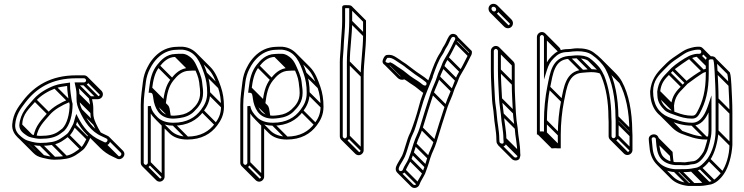

<svg xmlns="http://www.w3.org/2000/svg" viewBox="-20 -714 3800 980"><path d="M257.5 -277.1C219.6 -263 178.9 -239.1 152.3 -208.9C120.9 -171.6 83.8 -139.3 78.5 -75.4V-75C78.5 -46.4 102 -32 118.6 -20.9C131.8 -12.1 151.5 -10.4 162.2 -7.7C170.5 -6 179.2 -5.5 187 -5.5C229.2 -5.5 261.4 -12 287.5 -31L307.9 -46.3C337.4 -75.8 350.5 -129.3 350.5 -183V-184.2C345.6 -199 342.3 -225.9 340.4 -240.1C338.5 -251.8 337.5 -266.2 337.5 -284V-292.6C308.6 -288.5 282.2 -286.3 257.5 -277.1ZM322.6 -275.3C322.9 -261.5 324.1 -248.1 325.6 -237.9C327.5 -224.9 329.8 -200.5 335.5 -181.8C335.1 -131.4 322.5 -82.6 298.1 -57.7L278.5 -43C256.3 -26.9 227.8 -20.5 187 -20.5C180 -20.5 174.3 -20.6 165.6 -22.3C153.7 -24.8 132.7 -28.8 127.7 -32.9C113.6 -44.2 93.5 -50.3 93.5 -74.6C93.5 -132.7 130.4 -160.4 163.7 -199.1C186.9 -226.1 225.2 -249 262.5 -262.9C280.5 -269.7 300.8 -272 322.6 -275.3ZM409 -329.5H369C238.8 -329.5 155.7 -275.5 98 -200.6C72.6 -167.5 47.2 -134.8 42.5 -79.6C40 -48.9 54.6 -28.2 69.8 -13C85.3 2.5 99.7 14.9 128.4 21.3C145.6 25.2 165.5 30.5 187 30.5C208.7 30.5 228.6 28.9 248.4 25.4C284.5 18.9 308.4 -0.8 330.6 -18.1C346.6 -30.5 357.7 -54.3 365.7 -71.7C369.5 -78.7 371 -84.5 373.2 -92.8C399.2 -47.1 435.4 -7 484.9 14.8L507.9 25.8C539.2 39.3 557.2 -8.8 529.1 -20.8L506.1 -31.8C453.5 -54.4 422.7 -102.6 398.8 -155.1C389.8 -175.1 385.5 -186.6 385.5 -211V-231C385.5 -249.2 382.7 -261.8 379.2 -278.5H409C422.4 -278.5 434.5 -289.3 434.5 -303.5C434.5 -317.3 422.9 -329.5 409 -329.5ZM370.5 -231V-211C370.5 -184.5 376 -169.3 385.2 -148.9C410 -94.2 444 -42.1 499.9 -18.2L522.9 -7.2C535.8 -1.7 524.9 16.8 514.1 12.2L491.1 1.2C438.8 -21.9 403.1 -65.5 377.7 -116.3L369.6 -132.5L363.9 -115.4C359.2 -101.2 357.3 -87.7 352.4 -78.6C343.4 -61.9 333 -39.4 321.4 -29.9C298.6 -12.8 277.4 4.9 245.7 10.6C226.9 14 208.1 15.5 187 15.5C167.2 15.5 149.2 11.7 132.1 6.8C112.2 1.8 103.8 -3.7 88.7 -15.9C71 -30.1 55.3 -48.7 57.5 -78.4C62.1 -129 84.4 -158.2 109.9 -191.4C165.3 -263.4 243.4 -314.5 369 -314.5H409C414.3 -314.5 419.5 -308.8 419.5 -303.5C419.5 -298.3 414.6 -293.5 409 -293.5H360.8C365.1 -272.4 370.5 -252.9 370.5 -231ZM386.7 -146.7 457.4 -76 468 -86.6 397.3 -157.3ZM372.7 -205.7 443.4 -135 454 -145.6 383.3 -216.3ZM372.7 -225.7 443.4 -155 454 -165.6 383.3 -236.3ZM364.7 -280.7 435.4 -210 446 -220.6 375.3 -291.3ZM403.7 -280.7 474.4 -210 485 -220.6 414.3 -291.3ZM421.7 -298.2 492.4 -227.5 503 -238.1 432.3 -308.8ZM124.7 19.3 195.4 90 206 79.4 135.3 8.7ZM181.7 28.3 252.4 99 263 88.4 192.3 17.7ZM241.7 23.3 312.4 94 323 83.4 252.3 12.7ZM320.7 -18.7 391.4 52 402 41.4 331.3 -29.3ZM353.7 -69.7 424.4 1 435 -9.6 364.3 -80.3ZM482.7 13.3 553.4 84 564 73.4 493.3 2.7ZM505.7 24.3 576.4 95 587 84.4 516.3 13.7ZM80.7 -69.7 135.8 -14.6 146.4 -25.2 91.3 -80.3ZM152.7 -198.7 223.4 -128 234 -138.6 163.3 -209.3ZM254.7 -264.7 325.4 -194 336 -204.6 265.3 -275.3ZM336.6 -208.7C333.8 -207.9 331 -207.1 328.2 -206.4C290.9 -190.6 249.7 -168.4 223 -138.2C193.4 -103 160.4 -73.4 150.9 -17.5L165.7 -15C174.3 -65.6 203.5 -92.4 234.4 -128.4C257.6 -155.4 296.4 -177 333.2 -192.2C334.7 -192.8 338.1 -193.6 340.4 -194.2ZM526.1 -5.1 596.8 65.6C604.6 73.4 594 86.8 584.8 82.9L561.8 71.9C539 61 518.9 47.5 501.4 30L430.7 -40.7L420.1 -30.1L490.8 40.6C509.4 59.2 531.1 74.8 555.6 85.5L578.6 96.5C602.1 106.6 628.2 75.8 607.4 55L536.7 -15.7ZM429.4 -26C427.6 -19 425.8 -12.8 423.1 -7.9C414.1 8.8 403.7 31.3 392.1 40.8C369.3 57.9 348.1 75.6 316.4 81.3C297.6 84.7 278.8 86.2 257.7 86.2C237.8 86.2 219.9 81.3 202.4 77.4C183.3 73.2 174.2 65.3 159.5 55L89.3 -15.3L78.7 -4.7L149.9 66.5C162.4 79 174.3 86.4 199.1 92C216.3 96 236.2 101.2 257.7 101.2C279.4 101.2 299.4 99.6 319.1 96.1C355.2 89.6 379.1 69.9 401.3 52.6C417.3 40.2 428.4 16.4 436.4 -1C440.1 -7.8 442.1 -15 444 -22.2ZM441.2 -160.3 441.2 -140.3C441.2 -113.8 446.7 -98.6 455.9 -78.2C463.8 -60.8 472.6 -43.8 482.7 -27.8L495.3 -35.9C485.7 -51 477.2 -67.5 469.5 -84.4C460.6 -104.4 456.2 -115.9 456.2 -140.3L456.2 -160.3C456.2 -178.4 453.4 -191.1 449.9 -207.8H479.7C493.1 -207.8 505.2 -218.6 505.2 -232.8C505.2 -240 502 -246.5 497.4 -251.2L426.6 -321.9L416 -311.3L486.8 -240.6C488.9 -238.4 490.2 -235.5 490.2 -232.8C490.2 -227.6 485.3 -222.8 479.7 -222.8H431.5C435.8 -201.7 441.2 -182.2 441.2 -160.3Z M713.5 117V-178C713.5 -219.1 720.3 -257.4 724.5 -295.2C727 -317.9 735.1 -343.5 744.6 -361.4C752.2 -375.7 756.1 -383.6 765 -395.5C786 -423.5 815 -448.3 853.6 -456.7C862.1 -458.5 868.5 -459.5 873 -459.5H873.5C877.9 -460.1 884.2 -460.5 893 -460.5H911.6C981 -453 1002.3 -394 1022.4 -336.5C1032.2 -308.5 1037.5 -277.3 1037.5 -240C1037.5 -201.6 1023.6 -177.3 1006 -153.6C977.2 -114.5 933.3 -87.5 865.5 -87.5C829.3 -87.5 801.8 -97.8 784.3 -115.3C766.3 -133.3 754.4 -148.4 749.4 -173.5L734.5 -172V117C734.5 121.9 728.9 127.5 724 127.5C719.1 127.5 713.5 121.9 713.5 117ZM865.5 -72.5C937.1 -72.5 985.5 -101 1018 -144.4C1036.8 -169.6 1052.5 -198.4 1052.5 -240C1052.5 -278.8 1047 -311.7 1036.6 -341.5C1015.7 -401 988.8 -469.1 912.4 -475.5H893C884.4 -475.5 878.3 -475 872.5 -474.5C867.5 -474.1 859 -473.2 850.4 -471.3C807.2 -461.9 775.3 -434.3 753 -404.5C742.5 -390.5 737.9 -380.7 731.4 -368.6C720.9 -349.1 712.4 -322.5 709.5 -296.8C705.4 -259.7 698.5 -220.7 698.5 -178V117C698.5 130.6 710.4 142.5 724 142.5C737.6 142.5 749.5 130.6 749.5 117V-134.3C772.8 -98.6 807.5 -72.5 865.5 -72.5ZM747 -240.5C760.6 -240.5 760 -227.6 762.6 -211.8L765.7 -193.4C777.8 -144.8 803.9 -108.5 865 -108.5C870.6 -108.5 876.1 -108.9 881 -109.6L896.9 -111.5C925.1 -115.1 951.1 -125.7 969.3 -143.7C993.5 -167.6 1016.5 -194 1016.5 -240C1016.5 -249.5 1016.2 -256.8 1015.4 -262L1013.5 -277.9L1011.5 -295.9C1007.7 -326.2 994.6 -352.9 983.9 -377C977.4 -391.5 970.2 -404.6 959.8 -415C949.8 -425 930.1 -439.5 911 -439.5H893C885.8 -439.5 878.7 -438.6 875.4 -438.5C828.6 -437.5 801.3 -406.7 782.1 -382.7C756.9 -351.1 746.9 -313.2 741.6 -264.9L738.5 -240.5ZM893 -424.5H911C912.7 -424.5 916.7 -423.7 922.3 -421.5C947.3 -411.8 959.7 -396.1 970.1 -371C981.5 -346.4 993.2 -321.3 996.6 -294.1L998.6 -276.1L1000.6 -260C1001.1 -255.8 1001.5 -249.2 1001.5 -240C1001.5 -199.3 982.4 -176 958.9 -154.5C942.5 -140 923.2 -129.9 895.1 -126.4L879 -124.4C874.6 -123.9 870.1 -123.5 865 -123.5C809.8 -123.5 792.5 -152.7 780.3 -196.6L777.4 -214.2C774.9 -229.1 772.9 -249.3 755.4 -254.4C761.8 -305.5 769.4 -342.8 793.9 -373.3C813 -397.2 837.3 -423.5 876 -423.5H876.6C880.3 -424.2 885.5 -424.5 893 -424.5ZM743.7 -258.7 814.4 -188 825 -198.6 754.3 -269.3ZM782.7 -372.7 853.4 -302 864 -312.6 793.3 -383.3ZM870.7 -425.7 941.4 -355 952 -365.6 881.3 -436.3ZM887.7 -426.7 958.4 -356 969 -366.6 898.3 -437.3ZM905.7 -426.7 976.4 -356 987 -366.6 916.3 -437.3ZM919.7 -423.2 969.8 -373.1 980.4 -383.7 930.3 -433.8ZM767.7 -189.7 838.4 -119 849 -129.6 778.3 -200.3ZM764.7 -207.7 835.4 -137 846 -147.6 775.3 -218.3ZM718.7 140.3 789.4 211 800 200.4 729.3 129.7ZM736.7 122.3 807.4 193 818 182.4 747.3 111.7ZM860.2 -74.7 930.9 -4 941.5 -14.6 870.8 -85.3ZM1006.7 -143.7 1077.4 -73 1088 -83.6 1017.3 -154.3ZM1039.7 -234.7 1110.4 -164 1121 -174.6 1050.3 -245.3ZM1024.2 -333.7 1094.9 -263 1105.5 -273.6 1034.8 -344.3ZM972.4 -432.2 1043.1 -361.5C1066.8 -337.8 1080.6 -301.7 1093.1 -265.8C1103 -237.8 1108.2 -206.6 1108.2 -169.3C1108.2 -131.5 1094.3 -106.2 1076.8 -82.9C1047.5 -44.1 1004 -16.8 936.2 -16.8C900.1 -16.8 873.3 -27.8 854.9 -44.7L784.3 -115.3L773.7 -104.7L844.5 -33.9C865.6 -12.8 896.9 -1.8 936.2 -1.8C1007.8 -1.8 1056.2 -30.3 1088.7 -73.7C1107.5 -98.9 1123.2 -127.7 1123.2 -169.3C1123.2 -208 1117.7 -241 1107.3 -270.8C1094.7 -306.7 1080.7 -345.2 1053.7 -372.1L983 -442.8ZM805.2 -76.3V187.7C805.2 192.6 799.6 198.2 794.7 198.2C792.5 198.2 789.7 197 787.5 194.9L716.8 124.2L706.2 134.8L776.9 205.5C781.5 210 787.7 213.2 794.7 213.2C808.3 213.2 820.2 201.3 820.2 187.7V-76.3ZM755.3 -237.7 826 -167C829.8 -163.2 831.3 -153.1 833.3 -141L836.4 -122.7C837 -120.1 837.8 -117.6 838.5 -115.2L852.9 -119.5C852.2 -121.8 851.9 -122.6 851 -125.9L848.1 -143.5C846.4 -153.7 846.1 -168.2 836.6 -177.6L765.9 -248.3ZM963.7 -353.8H981.7C981.9 -353.8 982.1 -353.8 982.3 -353.8L983.4 -368.7C982.8 -368.8 982.3 -368.8 981.7 -368.8H963.7C956.5 -368.8 949.4 -367.9 946.1 -367.8C899.3 -366.8 872 -336 852.8 -312C825.8 -278.1 817.8 -238 811.2 -185.9L826.1 -184.1C832.5 -235 840.2 -272.1 864.6 -302.6C883.7 -326.5 908.1 -352.8 946.7 -352.8H947.3C951.1 -353.4 956.2 -353.8 963.7 -353.8Z M1221.5 117V-178C1221.5 -219.1 1228.3 -257.4 1232.5 -295.2C1235 -317.9 1243.1 -343.5 1252.6 -361.4C1260.2 -375.7 1264.1 -383.6 1273 -395.5C1294 -423.5 1323 -448.3 1361.6 -456.7C1370.1 -458.5 1376.5 -459.5 1381 -459.5H1381.5C1385.9 -460.1 1392.2 -460.5 1401 -460.5H1419.6C1489 -453 1510.3 -394 1530.4 -336.5C1540.2 -308.5 1545.5 -277.3 1545.5 -240C1545.5 -201.6 1531.6 -177.3 1514 -153.6C1485.2 -114.5 1441.3 -87.5 1373.5 -87.5C1337.3 -87.5 1309.8 -97.8 1292.3 -115.3C1274.3 -133.3 1262.4 -148.4 1257.4 -173.5L1242.5 -172V117C1242.5 121.9 1236.9 127.5 1232 127.5C1227.1 127.5 1221.5 121.9 1221.5 117ZM1373.5 -72.5C1445.1 -72.5 1493.5 -101 1526 -144.4C1544.8 -169.6 1560.5 -198.4 1560.5 -240C1560.5 -278.8 1555 -311.7 1544.6 -341.5C1523.7 -401 1496.8 -469.1 1420.4 -475.5H1401C1392.4 -475.5 1386.3 -475 1380.5 -474.5C1375.5 -474.1 1367 -473.2 1358.4 -471.3C1315.2 -461.9 1283.3 -434.3 1261 -404.5C1250.5 -390.5 1245.9 -380.7 1239.4 -368.6C1228.9 -349.1 1220.4 -322.5 1217.5 -296.8C1213.4 -259.7 1206.5 -220.7 1206.5 -178V117C1206.5 130.6 1218.4 142.5 1232 142.5C1245.6 142.5 1257.5 130.6 1257.5 117V-134.3C1280.8 -98.6 1315.5 -72.5 1373.5 -72.5ZM1255 -240.5C1268.6 -240.5 1268 -227.6 1270.6 -211.8L1273.7 -193.4C1285.8 -144.8 1311.9 -108.5 1373 -108.5C1378.6 -108.5 1384.1 -108.9 1389 -109.6L1404.9 -111.5C1433.1 -115.1 1459.1 -125.7 1477.3 -143.7C1501.5 -167.6 1524.5 -194 1524.5 -240C1524.5 -249.5 1524.2 -256.8 1523.4 -262L1521.5 -277.9L1519.5 -295.9C1515.7 -326.2 1502.6 -352.9 1491.9 -377C1485.4 -391.5 1478.2 -404.6 1467.8 -415C1457.8 -425 1438.1 -439.5 1419 -439.5H1401C1393.8 -439.5 1386.7 -438.6 1383.4 -438.5C1336.6 -437.5 1309.3 -406.7 1290.1 -382.7C1264.9 -351.1 1254.9 -313.2 1249.6 -264.9L1246.5 -240.5ZM1401 -424.5H1419C1420.7 -424.5 1424.7 -423.7 1430.3 -421.5C1455.3 -411.8 1467.7 -396.1 1478.1 -371C1489.5 -346.4 1501.2 -321.3 1504.6 -294.1L1506.6 -276.1L1508.6 -260C1509.1 -255.8 1509.5 -249.2 1509.5 -240C1509.5 -199.3 1490.4 -176 1466.9 -154.5C1450.5 -140 1431.2 -129.9 1403.1 -126.4L1387 -124.4C1382.6 -123.9 1378.1 -123.5 1373 -123.5C1317.8 -123.5 1300.5 -152.7 1288.3 -196.6L1285.4 -214.2C1282.9 -229.1 1280.9 -249.3 1263.4 -254.4C1269.8 -305.5 1277.4 -342.8 1301.9 -373.3C1321 -397.2 1345.3 -423.5 1384 -423.5H1384.6C1388.3 -424.2 1393.5 -424.5 1401 -424.5ZM1251.7 -258.7 1322.4 -188 1333 -198.6 1262.3 -269.3ZM1290.7 -372.7 1361.4 -302 1372 -312.6 1301.3 -383.3ZM1378.7 -425.7 1449.4 -355 1460 -365.6 1389.3 -436.3ZM1395.7 -426.7 1466.4 -356 1477 -366.6 1406.3 -437.3ZM1413.7 -426.7 1484.4 -356 1495 -366.6 1424.3 -437.3ZM1427.7 -423.2 1477.8 -373.1 1488.4 -383.7 1438.3 -433.8ZM1275.7 -189.7 1346.4 -119 1357 -129.6 1286.3 -200.3ZM1272.7 -207.7 1343.4 -137 1354 -147.6 1283.3 -218.3ZM1226.7 140.3 1297.4 211 1308 200.4 1237.3 129.7ZM1244.7 122.3 1315.4 193 1326 182.4 1255.3 111.7ZM1368.2 -74.7 1438.9 -4 1449.5 -14.6 1378.8 -85.3ZM1514.7 -143.7 1585.4 -73 1596 -83.6 1525.3 -154.3ZM1547.7 -234.7 1618.4 -164 1629 -174.6 1558.3 -245.3ZM1532.2 -333.7 1602.9 -263 1613.5 -273.6 1542.8 -344.3ZM1480.4 -432.2 1551.1 -361.5C1574.8 -337.8 1588.6 -301.7 1601.1 -265.8C1611 -237.8 1616.2 -206.6 1616.2 -169.3C1616.2 -131.5 1602.3 -106.2 1584.8 -82.9C1555.5 -44.1 1512 -16.8 1444.2 -16.8C1408.1 -16.8 1381.3 -27.8 1362.9 -44.7L1292.3 -115.3L1281.7 -104.7L1352.5 -33.9C1373.6 -12.8 1404.9 -1.8 1444.2 -1.8C1515.8 -1.8 1564.2 -30.3 1596.7 -73.7C1615.5 -98.9 1631.2 -127.7 1631.2 -169.3C1631.2 -208 1625.7 -241 1615.3 -270.8C1602.7 -306.7 1588.7 -345.2 1561.7 -372.1L1491 -442.8ZM1313.2 -76.3V187.7C1313.2 192.6 1307.6 198.2 1302.7 198.2C1300.5 198.2 1297.7 197 1295.5 194.9L1224.8 124.2L1214.2 134.8L1284.9 205.5C1289.5 210 1295.7 213.2 1302.7 213.2C1316.3 213.2 1328.2 201.3 1328.2 187.7V-76.3ZM1263.3 -237.7 1334 -167C1337.8 -163.2 1339.3 -153.1 1341.3 -141L1344.4 -122.7C1345 -120.1 1345.8 -117.6 1346.5 -115.2L1360.9 -119.5C1360.2 -121.8 1359.9 -122.6 1359 -125.9L1356.1 -143.5C1354.4 -153.7 1354.1 -168.2 1344.6 -177.6L1273.9 -248.3ZM1471.7 -353.8H1489.7C1489.9 -353.8 1490.1 -353.8 1490.3 -353.8L1491.4 -368.7C1490.8 -368.8 1490.3 -368.8 1489.7 -368.8H1471.7C1464.5 -368.8 1457.4 -367.9 1454.1 -367.8C1407.3 -366.8 1380 -336 1360.8 -312C1333.8 -278.1 1325.8 -238 1319.2 -185.9L1334.1 -184.1C1340.5 -235 1348.2 -272.1 1372.6 -302.6C1391.7 -326.5 1416.1 -352.8 1454.7 -352.8H1455.3C1459.1 -353.4 1464.2 -353.8 1471.7 -353.8Z M1729.5 -18V-397C1729.5 -419.7 1732.3 -439.6 1733.5 -462.6L1735.5 -500.6C1737.3 -534.9 1741.5 -569.6 1741.5 -604V-672.1C1744.8 -672.4 1747.5 -672.5 1752 -672.5C1756.5 -672.5 1761.6 -672.2 1762.5 -672.1L1762.5 -604C1762.5 -535.6 1750.5 -466.9 1750.5 -397L1750.5 -18C1750.5 -13.1 1744.9 -7.5 1740 -7.5C1735.1 -7.5 1729.5 -13.1 1729.5 -18ZM1740 7.5C1753.6 7.5 1765.5 -4.4 1765.5 -18L1765.5 -397C1765.5 -465.2 1777.5 -533.9 1777.5 -604L1777.5 -680.5C1770.6 -687.5 1764.9 -687.5 1752 -687.5C1744.8 -687.5 1726.6 -690.6 1726.5 -677V-604C1726.5 -570.8 1722.4 -536.3 1720.5 -501.4L1718.5 -463.4C1717.3 -441.2 1714.5 -420.9 1714.5 -397V-18C1714.5 -4.4 1726.4 7.5 1740 7.5ZM1734.7 5.3 1805.4 76 1816 65.4 1745.3 -5.3ZM1752.7 -12.7 1823.4 58 1834 47.4 1763.3 -23.3ZM1752.7 -391.7 1823.4 -321 1834 -331.6 1763.3 -402.3ZM1764.7 -598.7 1835.4 -528 1846 -538.6 1775.3 -609.3ZM1764.7 -671.7 1833.2 -603.2 1833.2 -533.3C1833.2 -464.9 1821.2 -396.2 1821.2 -326.3L1821.2 52.7C1821.2 57.6 1815.6 63.2 1810.7 63.2C1808.5 63.2 1805.7 62 1803.6 59.9L1732.8 -10.8L1722.2 -0.2L1793 70.5C1797.5 75 1803.7 78.2 1810.7 78.2C1824.3 78.2 1836.2 66.3 1836.2 52.7L1836.2 -326.3C1836.2 -394.5 1848.2 -463.2 1848.2 -533.3L1848.2 -609.4L1775.3 -682.3Z M2187.9 -318.8C2188.9 -321.9 2189.9 -326.3 2191.2 -329.8C2204 -366 2217.9 -405.8 2238.1 -434.7C2247.5 -447.8 2251.6 -462.7 2259 -472.5C2270.5 -488.2 2275.6 -507.8 2284.2 -520.8C2287 -525.2 2295.5 -528.5 2301.1 -522.9C2306.5 -517.5 2302.4 -510.5 2298.5 -504.8C2284.6 -475.9 2272.1 -449.8 2255.6 -423.9C2246 -408 2239.3 -396.6 2232.9 -377.5C2226 -358.5 2216.6 -343.8 2210.8 -323.1C2204.4 -300.4 2187.6 -267.4 2179.4 -242.9C2160.4 -186 2140.7 -122.5 2122.8 -63.2C2113.3 -31.6 2102.1 -17.2 2090.8 18.8C2086.1 34 2081.5 49.2 2076.9 63.6L2065.1 96C2058.3 114.7 2043.1 131.8 2035.9 152.4C2033.3 159.9 2022.9 161.6 2018.2 156.8C2010.6 149.4 2018.6 133.8 2025.4 123C2030.1 115.5 2040.2 98.4 2045.8 87.2C2060.1 54.9 2071 2.7 2084.7 -24.6C2092.2 -38.8 2096.4 -50.8 2102.2 -68.9C2116 -111.8 2127.9 -156.4 2141.2 -197.9C2153.2 -235.3 2171 -274.8 2184.6 -309.5L2189.4 -320.6ZM2155.4 -279.9C2150.2 -274.7 2142 -277.7 2133.9 -284.7C2122.9 -294.3 2105.5 -305.4 2090.9 -314.4C2065.9 -329.4 2046.5 -350.4 2019.8 -366.5C2003.3 -376.1 1991.9 -388.2 1971 -396.5L1967.6 -394.1C1964.1 -391.6 1948.3 -393.4 1947.5 -400.7C1948.3 -405.4 1954.7 -416.7 1957 -418.6C1973.5 -421.1 1984 -414.9 1996.2 -407.6L2013.5 -396C2029.1 -385.6 2041.4 -378.8 2053.3 -368.1L2077.4 -350.1C2101.3 -330.5 2132 -313.4 2153.1 -295.3C2158.4 -290.9 2157.8 -287 2155.4 -279.9ZM2246.9 -481.3C2237.6 -469 2234.2 -455.9 2225.7 -443.1C2204.7 -411.3 2190.2 -371.2 2177 -334.6C2172.2 -321.8 2171.1 -315.4 2166.1 -304.1C2142.5 -325.2 2110.7 -342.2 2086.6 -361.9L2062.7 -379.9C2048.3 -391.8 2034.2 -398.5 2022.5 -408L2004 -420.3C1991.4 -427.9 1980 -436.7 1953.7 -433.3C1942.5 -431.5 1933.6 -411.1 1932.6 -402.4C1930.4 -384.2 1955.2 -372.9 1972.5 -379.6C1985.2 -373.8 1995.8 -363.3 2012.2 -353.5C2036.3 -339.2 2056.1 -318 2083.1 -301.6C2096.9 -293.3 2111.6 -282.6 2124.4 -273.1C2129.8 -269 2137 -262.9 2148.1 -262.1C2144.9 -253.9 2141.4 -243.9 2136.9 -230.5L2126.8 -202.3C2115.6 -160 2102.5 -114.3 2087.9 -73.5C2086.3 -69.3 2072.8 -30.6 2071.3 -31.3C2056.3 -1.3 2045.4 51.8 2032.2 80.8C2028.3 89.3 2017.8 104.9 2012.3 115.5C2008.7 122.6 1993.4 143.5 2002.9 161.1C2013.7 181 2042.7 177.4 2050.1 157.5C2056.8 139.3 2068.8 121.4 2078.9 102L2091.1 68.4C2096.5 53.6 2100.4 38.5 2105.2 23.2C2115.9 -11 2126.8 -24.7 2137.2 -58.8C2155.2 -118.4 2174.6 -181.1 2193.6 -238.1C2201.2 -260.8 2217.4 -292 2225.2 -318.9C2230.6 -337.3 2239.9 -351.9 2247.1 -372.5C2253.4 -390.5 2258.6 -400.4 2268.4 -416.1C2285 -442.7 2296.5 -468.4 2311.5 -497.2C2313.9 -501.8 2320.2 -510.2 2317.9 -522C2314.1 -540.5 2284.2 -550.8 2271.4 -528.6C2262 -514.1 2255.7 -494.6 2246.9 -481.3ZM2037.7 160.3 2108.4 231 2119 220.4 2048.3 149.7ZM2066.7 104.3 2137.4 175 2148 164.4 2077.3 93.7ZM2078.7 71.3 2149.4 142 2160 131.4 2089.3 60.7ZM2092.7 26.3 2163.4 97 2174 86.4 2103.3 15.7ZM2124.7 -55.7 2195.4 15 2206 4.4 2135.3 -66.3ZM2181.2 -235.2 2251.9 -164.5 2262.5 -175.1 2191.8 -245.8ZM2212.7 -315.7 2283.4 -245 2294 -255.6 2223.3 -326.3ZM2234.7 -369.7 2305.4 -299 2316 -309.6 2245.3 -380.3ZM2256.7 -414.7 2327.4 -344 2338 -354.6 2267.3 -425.3ZM2299.7 -495.7 2370.4 -425 2381 -435.6 2310.3 -506.3ZM2155.5 -293.4 2163.2 -285.6 2173.8 -296.2 2166.1 -304ZM1966.7 -382.7 2037.4 -312 2048 -322.6 1977.3 -393.3ZM2010.7 -354.7 2081.4 -284 2092 -294.6 2021.3 -365.3ZM2081.7 -302.7 2144.5 -239.9 2155.1 -250.5 2092.3 -313.3ZM2123.7 -273.7 2148 -249.4 2158.6 -260 2134.3 -284.3ZM2153.2 -249.1C2132.1 -263.4 2114.1 -281.6 2090.5 -295.8C2074 -305.4 2062.5 -317.4 2041.7 -325.8C2036.2 -321.8 2027.5 -319.8 2020 -327.2L1949.3 -398L1938.7 -387.4L2009.4 -316.6C2016.9 -309.1 2029.3 -303.5 2043.2 -308.9C2055.9 -303 2066.5 -292.6 2082.9 -282.8C2104.3 -270.1 2122.1 -252 2144.8 -236.6ZM2305.2 -515.2 2374.1 -446.2C2374.3 -441.3 2372.4 -439 2369.2 -434.1C2353.9 -405.7 2342.9 -379.2 2326.3 -353.2C2316.8 -337.2 2310 -325.9 2303.6 -306.8C2287.7 -263 2265.7 -219 2250.1 -172.2C2231.1 -115.2 2211.5 -51.8 2193.5 7.5C2184 39.1 2172.8 53.5 2161.5 89.5C2156.7 104.8 2152.2 120 2147.6 134.3L2135.8 166.8C2129 185.4 2113.8 202.5 2106.6 223.1C2104 230.6 2093.6 232.3 2088.9 227.5L2018.2 156.8L2007.6 167.4L2078.3 238.1C2092.4 252.3 2115.3 244.2 2120.8 228.2C2127.2 209.8 2140.1 192.4 2149.6 172.7L2161.8 139.1C2167.2 124.3 2171.1 109.2 2175.9 93.9C2186.6 59.7 2197.6 46 2207.9 11.9C2225.9 -47.7 2245.3 -110.4 2264.3 -167.4C2271.9 -190.1 2288.1 -221.3 2295.9 -248.2C2301.3 -266.6 2310.6 -281.2 2317.8 -301.8C2324.1 -319.8 2329.3 -329.7 2339.1 -345.3C2355.7 -372 2367.7 -397.5 2382.2 -426.5C2385.6 -431.7 2390.7 -440.9 2388.1 -453.5L2315.8 -525.8Z M2521.5 -454V-356C2521.5 -309.4 2525.3 -254.4 2527.5 -208.6C2528.9 -182.2 2534 -154.2 2536.5 -130.2C2539.2 -85.2 2549.5 -48.5 2549.5 -5V-4.7C2549.9 0.2 2550.2 5.2 2550.6 10.1C2552.7 24.4 2531.4 19.8 2529.5 10.2L2528.5 -3.5C2528.5 -47.8 2517.8 -87.9 2515.5 -128.4C2514 -155.3 2507.7 -182.5 2506.5 -207.3C2504.3 -254.3 2500.5 -309.9 2500.5 -356V-454C2500.5 -458.9 2506.1 -464.5 2511 -464.5C2515.9 -464.5 2521.5 -458.9 2521.5 -454ZM2542.5 -209.4C2540.3 -255.2 2536.5 -310.2 2536.5 -356V-454C2536.5 -467.6 2524.6 -479.5 2511 -479.5C2497.4 -479.5 2485.5 -467.6 2485.5 -454V-356C2485.5 -309.1 2489.3 -253.4 2491.5 -206.6C2492.8 -179.9 2499.1 -152.7 2500.5 -127.6C2502.9 -84.6 2513.5 -46.1 2513.5 -3V-2.7L2514.5 11.8C2517.7 29.7 2543.1 44.1 2559.7 27.1C2562 24.6 2565.5 8.5 2565.5 8.5L2564.5 -5.2C2564.3 -50.7 2554 -88.4 2551.5 -131.4C2549.2 -156.4 2543.8 -184.2 2542.5 -209.4ZM2512.5 -666.5C2512.5 -660.1 2508 -655.5 2502 -655.5C2495 -655.5 2488.5 -662.6 2488.5 -669.5C2488.5 -675.4 2492.6 -679.5 2498.5 -679.5C2505.3 -679.5 2512.5 -673.5 2512.5 -666.5ZM2502 -640.5C2516.7 -640.5 2527.5 -652.5 2527.5 -666.5C2527.5 -682.1 2513.7 -694.5 2498.5 -694.5C2484.5 -694.5 2473.5 -683.5 2473.5 -669.5C2473.5 -654.1 2486.4 -640.5 2502 -640.5ZM2496.7 -642.7 2567.4 -572 2578 -582.6 2507.3 -653.3ZM2514.7 -661.2 2585.4 -590.5 2596 -601.1 2525.3 -671.8ZM2552.7 14.3 2623.4 85 2634 74.4 2563.3 3.7ZM2551.7 0.3 2622.4 71 2633 60.4 2562.3 -10.3ZM2538.7 -125.7 2609.4 -55 2620 -65.6 2549.3 -136.3ZM2529.7 -203.7 2600.4 -133 2611 -143.6 2540.3 -214.3ZM2523.7 -350.7 2594.4 -280 2605 -290.6 2534.3 -361.3ZM2523.7 -448.7 2594.4 -378 2605 -388.6 2534.3 -459.3ZM2518.2 -461.2 2588.9 -390.4C2591 -388.3 2592.2 -385.5 2592.2 -383.3V-285.3C2592.2 -238.7 2596 -183.7 2598.2 -137.9C2599.6 -111.5 2604.7 -83.5 2607.2 -59.5C2610 -14.4 2620.2 22.2 2620.2 65.7V66L2621.2 80.5C2622.4 89.9 2610.1 93.7 2603 86.6L2532.3 15.9L2521.7 26.5L2592.4 97.2C2602.6 107.5 2620.5 107.9 2630.4 97.8C2632.8 95.3 2636.2 79.2 2636.2 79.2L2635.2 65.5C2635 20 2624.7 -17.7 2622.2 -60.7V-60.9C2617.8 -85.1 2614.5 -114 2613.2 -138.7C2611 -184.5 2607.2 -239.5 2607.2 -285.3V-383.3C2607.2 -390.3 2604 -396.5 2599.5 -401L2528.8 -471.8ZM2508.7 -675.1 2579.4 -604.4C2581.9 -601.9 2583.2 -598.9 2583.2 -595.8C2583.2 -589.4 2578.7 -584.8 2572.7 -584.8C2569.5 -584.8 2566.2 -586.2 2563.6 -588.8L2492.9 -659.5L2482.3 -649L2553 -578.2C2558 -573.2 2564.9 -569.8 2572.7 -569.8C2587.4 -569.8 2598.2 -581.8 2598.2 -595.8C2598.2 -603.4 2594.8 -610.1 2590 -615L2519.3 -685.7Z M2756.5 -525V-307.8L2771.2 -354.8C2780.3 -384.2 2788.7 -399.1 2807.3 -417.7C2826.4 -436.8 2843.3 -448.5 2880 -448.5H2880.3C2898.4 -450.6 2910.7 -452.5 2926 -452.5C2958.4 -452.5 2982.9 -447.3 3001.8 -433.8C3029 -414.3 3053.5 -391.1 3070.5 -361.4C3103.6 -299.7 3121.5 -213.1 3121.5 -117V-116.7C3122.4 -108.3 3122.5 -100.1 3122.5 -93V-19C3122.5 -14 3117 -8.5 3111.5 -8.5C3106.1 -8.5 3101.5 -13.7 3101.5 -19V-93C3101.5 -100.4 3100.6 -108.8 3100.5 -116.3C3099.8 -197.8 3087.2 -269.7 3064 -327.8C3058.6 -339.8 3047.9 -360.1 3038.7 -370.9C3023.4 -388.4 3008.7 -403.1 2989.3 -417.2C2972.5 -428.4 2949.4 -431.5 2926 -431.5C2908.9 -431.5 2898 -428.5 2882 -428.5H2881.7C2795.8 -419 2787.5 -341.7 2773.2 -270C2762.9 -218.7 2756.5 -156.4 2756.5 -97V-42.5H2754.5C2751.6 -42.5 2749.1 -43 2746.7 -43.5L2735.5 -42.9V-525C2735.5 -529.9 2741.1 -535.5 2746 -535.5C2750.9 -535.5 2756.5 -529.9 2756.5 -525ZM2746 -550.5C2732.4 -550.5 2720.5 -538.6 2720.5 -525V-27.1L2745.3 -28.5C2746.2 -28.3 2751.6 -27.5 2754.5 -27.5H2771.5V-97C2771.5 -155.3 2777.8 -216.9 2787.9 -267C2802.5 -340.4 2810.8 -409 2882.2 -413.5C2899.7 -414.6 2911.3 -416.5 2926 -416.5C2948 -416.5 2968.7 -412.8 2980.7 -404.8C2998.5 -391.9 3013.1 -377.4 3027.3 -361.1C3034.2 -353.1 3044.8 -334.9 3050.2 -321.9C3073 -267.1 3085.5 -194.4 3085.5 -116V-115.7L3085.5 -115.4C3086.2 -107.6 3086.5 -100.1 3086.5 -93V-19C3086.5 -5.3 3097.6 6.5 3111.5 6.5C3125.2 6.5 3137.5 -5 3137.5 -19V-93C3137.5 -100.8 3136.6 -107 3136.5 -117.3C3135.7 -214.7 3118.6 -303.6 3083.6 -368.6C3064.6 -401.7 3039.7 -424.5 3010.3 -446.1C2988.2 -462.4 2960.6 -467.5 2926 -467.5C2908.8 -467.5 2896.8 -463.5 2879.7 -463.5C2839 -463.5 2817.2 -448.8 2796.7 -428.3C2785.9 -417.5 2778.6 -408.3 2771.5 -395.5V-525C2771.5 -538.6 2759.6 -550.5 2746 -550.5ZM2740.7 -30.7 2811.4 40 2822 29.4 2751.3 -41.3ZM2749.2 -29.7 2819.9 41 2830.5 30.4 2759.8 -40.3ZM2758.7 -29.7 2829.4 41 2840 30.4 2769.3 -40.3ZM2758.7 -91.7 2829.4 -21 2840 -31.6 2769.3 -102.3ZM2775.2 -263.2 2845.9 -192.5 2856.5 -203.1 2785.8 -273.8ZM2876.7 -415.7 2947.4 -345 2958 -355.6 2887.3 -426.3ZM2920.7 -418.7 2991.4 -348 3002 -358.6 2931.3 -429.3ZM2979.7 -405.7 3035 -350.3 3045.7 -361 2990.3 -416.3ZM3106.2 4.3 3176.9 75 3187.5 64.4 3116.8 -6.3ZM3124.7 -13.7 3195.4 57 3206 46.4 3135.3 -24.3ZM3124.7 -87.7 3195.4 -17 3206 -27.6 3135.3 -98.3ZM3123.7 -111.7 3194.4 -41 3205 -51.6 3134.3 -122.3ZM3071.7 -359.7 3142.4 -289 3153 -299.6 3082.3 -370.3ZM2758.7 -519.7 2829.4 -449 2840 -459.6 2769.3 -530.3ZM2753.2 -532.2 2823.9 -461.4C2826 -459.3 2827.2 -456.5 2827.2 -454.3V-447.3H2842.2V-454.3C2842.2 -461.3 2839 -467.5 2834.5 -472L2763.8 -542.8ZM3038.6 -402.5 3109.3 -331.8C3121.5 -319.6 3132.7 -306.2 3141.2 -290.7C3174.7 -229.2 3192.2 -142.4 3192.2 -46.3V-46L3192.2 -45.7C3192.9 -37.2 3193.2 -29.4 3193.2 -22.3V51.7C3193.2 56.7 3187.8 62.2 3182.2 62.2C3179.7 62.2 3177.3 61.2 3175.4 59.3L3104.7 -11.4L3094.1 -0.8L3164.8 69.9C3169.2 74.3 3175.3 77.2 3182.2 77.2C3195.9 77.2 3208.2 65.7 3208.2 51.7V-22.3C3208.2 -30.1 3207.3 -36.3 3207.2 -46.6C3206.4 -144 3189.6 -233.1 3154.3 -297.9C3144.9 -315.2 3132.9 -329.3 3119.9 -342.4L3049.2 -413.1ZM2817.4 27.2 2801.7 28 2733.3 -40.3 2722.7 -29.7 2795.8 43.4 2816 42.3C2816.9 42.4 2822.3 43.2 2825.2 43.2H2842.2V-26.3C2842.2 -84.6 2848.5 -146.1 2858.6 -196.3C2873.2 -269.7 2881.5 -338.2 2953 -342.8C2970.4 -343.9 2982 -345.8 2996.7 -345.8C3014.4 -345.8 3031.3 -343.6 3043.5 -338.3L3049.4 -352.1C3034.2 -358.6 3015.6 -360.8 2996.7 -360.8C2979.6 -360.8 2968.7 -357.8 2952.7 -357.8H2952.4L2952.1 -357.8C2866.7 -351.2 2857.7 -268.6 2843.9 -199.3C2833.6 -148 2827.2 -85.7 2827.2 -26.3V28.2H2825.2C2822.3 28.2 2819.8 27.8 2817.4 27.2Z M3473.4 114.5C3466.5 113.9 3458 113.5 3450 113.5H3426.3C3398.8 110.8 3382.2 102.9 3367.3 88C3350.9 71.6 3346.1 41.6 3343.5 7.4L3342.5 -6.8C3336.5 -40.4 3287.7 -31.5 3291.5 -1.2L3292.5 11.8C3293.8 21.1 3294.9 30 3295.5 38.5C3300.8 112.5 3350 158.8 3423.4 164.5L3423.7 164.5H3450C3470.6 164.5 3493.5 165 3511.4 161.4L3527.9 158.5C3561 155.3 3588.3 126.6 3604.3 103.1C3628.6 67.3 3644 10.5 3647.5 -44.5L3647.5 -44.8V-208C3647.5 -261.7 3644.8 -300.9 3642.5 -350.4C3640.7 -372.5 3641.2 -395.1 3635.1 -413.5C3626.9 -436 3582.5 -428.8 3582.5 -405V-338C3582.5 -252.6 3567.6 -196 3538.4 -142.6C3530.5 -128.1 3526 -123.5 3512 -123.5C3483.6 -123.5 3458.3 -130.5 3435.7 -139C3416.2 -146.4 3395.6 -151.3 3382 -163.6C3365.7 -178.3 3350.5 -199 3350.5 -226V-226.4C3349.8 -233.5 3349.5 -238.9 3349.5 -245.6C3354.3 -290.4 3372.7 -310.1 3399.4 -336.8L3418.2 -356.6C3421.6 -360.2 3501.1 -416.9 3502.3 -414.3C3508.6 -417.4 3531.5 -424.5 3539 -424.5L3549 -424.5C3563.1 -424.5 3574.5 -435.1 3574.5 -449.5C3574.5 -463.7 3563.5 -475.5 3549 -475.5H3539C3530.1 -475.5 3519.6 -473.3 3508 -470.2C3480.6 -463 3471.2 -456.5 3447.4 -440.8C3425.3 -426.2 3399.6 -409.2 3382.7 -392.3L3362.7 -372.3C3331.2 -340.8 3304.4 -307.6 3298.5 -248.3V-248C3298.5 -172.2 3331.2 -125.6 3385.3 -103C3421.9 -87.7 3461.2 -72.5 3513 -72.5C3556.6 -72.5 3580.8 -106 3596.5 -140.2L3596.5 -47C3596.5 -27.9 3592.6 -7.9 3587.8 8.9C3584.6 21.6 3575.3 53.2 3570.6 61C3559.9 78.8 3541.1 105.2 3520.9 108.6L3502.8 110.7L3501.8 111.2C3491.6 111.2 3483.5 114.4 3473.4 114.5ZM3559.5 -449.5C3559.5 -443.5 3555.6 -439.5 3549 -439.5L3539 -439.5C3526.3 -439.5 3504.5 -432.1 3495.7 -427.7C3469.1 -414.4 3428.5 -386.8 3407.8 -367.4L3388.6 -347.2C3361.5 -320.1 3340.8 -296.9 3334.5 -246.4V-246C3334.5 -240 3335.3 -232.4 3335.5 -225.7C3336.4 -191.2 3355 -169.4 3371.7 -152.7C3386.7 -137.7 3412.5 -132.1 3430.3 -125C3454.3 -116.4 3480.9 -108.5 3512 -108.5C3532.4 -108.5 3542.8 -119.4 3551.6 -135.4C3581.9 -191 3597.5 -250.9 3597.5 -338V-405C3597.5 -413 3619.2 -412.8 3620.9 -408.5C3625.6 -394.6 3625.3 -372.4 3627.5 -349.3C3629.9 -299.8 3632.5 -261 3632.5 -208V-45C3632.5 8 3614.6 62.9 3591.9 94.6C3583.3 106.1 3563.2 128.1 3550.3 135.5C3541.7 140.4 3533.8 143 3526.4 143.5L3526 143.5L3508.6 146.6C3492.8 149.4 3470.8 149.5 3450 149.5H3424.3C3357.2 143.9 3315.3 104.6 3310.5 37.4C3309.5 24.7 3307.7 10.8 3306.4 -2.9C3304.6 -17.5 3325.5 -15.7 3327.5 -5.3L3328.5 8.6C3330.9 39.8 3334.7 70.7 3351 92.5C3366.9 113.7 3392.7 125.5 3425.7 128.5H3450C3457.9 128.5 3465.5 128.8 3472.7 129.5H3473C3486.4 129.5 3496.8 128.3 3507.1 125.3L3523 123.4C3552.8 118.5 3573.2 86.6 3583.3 69C3591.9 55.4 3598.8 26.3 3602.3 12.8C3607.2 -6.4 3611.5 -25.9 3611.5 -47L3611.5 -227.2L3596.9 -183.4C3582.7 -140.7 3560.9 -87.5 3513 -87.5C3464.6 -87.5 3428.9 -103.5 3390.5 -117.1C3342 -137.8 3313.5 -181 3313.5 -247.7C3313.5 -302.8 3343 -331.3 3373.3 -361.7L3393.3 -381.7C3408.5 -396.8 3433.7 -413.8 3455.6 -428.2C3480.3 -444.5 3485.6 -448.8 3512 -455.8C3523.3 -458.7 3531.9 -460.5 3539 -460.5H3549C3555.2 -460.5 3559.5 -455.7 3559.5 -449.5ZM3382.7 -104.7 3453.4 -34 3464 -44.6 3393.3 -115.3ZM3507.7 -74.7 3578.4 -4 3589 -14.6 3518.3 -85.3ZM3351.7 93.3 3361.7 103.3 3372.3 92.7 3362.3 82.7ZM3330.7 13.3 3401.4 84 3412 73.4 3341.3 2.7ZM3418.7 162.3 3489.4 233 3500 222.4 3429.3 151.7ZM3444.7 162.3 3515.4 233 3526 222.4 3455.3 151.7ZM3504.7 159.3 3575.4 230 3586 219.4 3515.3 148.7ZM3521.7 156.3 3592.4 227 3603 216.4 3532.3 145.7ZM3548.7 147.3 3619.4 218 3630 207.4 3559.3 136.7ZM3592.7 104.3 3663.4 175 3674 164.4 3603.3 93.7ZM3634.7 -39.7 3705.4 31 3716 20.4 3645.3 -50.3ZM3634.7 -202.7 3705.4 -132 3716 -142.6 3645.3 -213.3ZM3629.7 -344.7 3700.4 -274 3711 -284.6 3640.3 -355.3ZM3337.7 -220.7 3408.4 -150 3419 -160.6 3348.3 -231.3ZM3336.7 -240.7 3407.4 -170 3418 -180.6 3347.3 -251.3ZM3388.7 -336.7 3459.4 -266 3470 -276.6 3399.3 -347.3ZM3407.7 -356.7 3478.4 -286 3489 -296.6 3418.3 -367.3ZM3493.7 -415.7 3564.4 -345 3575 -355.6 3504.3 -426.3ZM3533.7 -426.7 3584.7 -375.7 3595.3 -386.3 3544.3 -437.3ZM3543.7 -426.7 3584.7 -385.7 3595.3 -396.3 3554.3 -437.3ZM3561.7 -444.2 3594.4 -411.5 3605 -422.1 3572.3 -454.8ZM3556.3 -457.5 3600.5 -413.4 3611.1 -424 3566.9 -468.2ZM3408.3 -136.9 3422.9 -140.2C3421.8 -145 3421.2 -150 3421.2 -155.3V-155.6C3420.6 -162.8 3420.3 -168.2 3420.2 -174.9C3425 -219.7 3443.4 -239.4 3470.1 -266L3488.9 -285.9C3492.3 -289.5 3571.8 -346.2 3573 -343.6C3576.2 -345.2 3584.2 -348.1 3592.1 -350.4L3588 -364.8C3579.2 -362.3 3571.3 -359 3566.2 -356.9L3566.1 -356.8C3539.3 -342 3501.1 -315.3 3478.5 -296.7L3459.3 -276.5C3433.3 -250.5 3409.4 -225.6 3405.2 -175.7V-175.3C3405.2 -163.3 3406 -146.8 3408.3 -136.9ZM3622.7 -405.7 3692.1 -336.3C3696.5 -320.9 3696.1 -300.9 3698.2 -278.6C3700.6 -229.1 3703.2 -190.3 3703.2 -137.3L3703.2 25.7C3703.2 78.7 3685.3 133.6 3662.6 165.3C3654 176.8 3633.9 198.9 3621 206.2C3612.2 211.2 3604.4 213.6 3596.8 214.3L3579.3 217.3C3563.5 220.1 3541.5 220.2 3520.7 220.2H3495C3459.7 217.3 3433.4 205.6 3414 186.2L3343.3 115.5L3332.7 126.1L3403.4 196.8C3426.4 219.8 3456.8 231.3 3494.4 235.2H3520.7C3541.3 235.2 3564.2 235.7 3582.1 232.1L3598.6 229.2C3631.7 226 3659 197.4 3675 173.8C3699.3 138 3714.8 81.2 3718.2 26.2L3718.2 25.9L3718.2 -137.3C3718.2 -191 3715.5 -230.2 3713.2 -279.7V-279.8L3713.2 -280C3711 -302.9 3711.5 -325.7 3705.3 -344.3L3633.3 -416.3ZM3329.7 -0.7 3398.4 68 3399.2 79.3C3400.3 93.5 3401.8 107.4 3404.4 120.5L3419.1 117.6C3416.7 105.5 3415.2 92 3414.2 78.2L3413 61.4L3340.3 -11.3ZM3598.5 -18.6C3593.9 -17.4 3589 -16.8 3583.7 -16.8C3535.3 -16.8 3499.6 -32.8 3461.2 -46.4C3446.6 -52.5 3432.9 -61.8 3421.2 -73.5L3350.5 -144.2L3339.8 -133.6L3410.6 -62.9C3423.8 -49.6 3439.3 -39.3 3455.8 -32.4C3493.3 -19 3531.8 -1.8 3583.7 -1.8C3590.2 -1.8 3596.4 -2.6 3602.1 -4Z"/></svg>

Font: CiSf OpenHand
Style: Gls
Weight: 400
Foundry: Cannot Into Space Fonts
Version: Version 0.7892